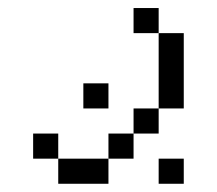

<svg xmlns="http://www.w3.org/2000/svg" viewBox="-20 -395 540 478"><path d="M437.5 62.5V0H375V62.5ZM250 -125V-187.5H187.5V-125ZM125 0V62.5H250V0ZM125 0V-62.5H62.5V0ZM250 0H312.5V-62.5H250ZM312.5 -62.5H375V-125H312.5ZM375 -125H437.5V-312.5H375ZM375 -312.5V-375H312.5V-312.5Z"/></svg>

Font: UnifontExMono
Style: Regular
Weight: 500
Version: Version 15.0.06